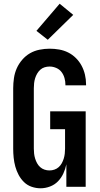

<svg xmlns="http://www.w3.org/2000/svg" viewBox="-20 -1005 540 1033"><path d="M198 8Q174 8 150.5 0Q127 -8 109.5 -25Q92 -42 80.5 -63.5Q69 -85 62.5 -108.5Q56 -132 53.5 -156.5Q51 -181 51 -205V-530Q51 -557 55 -584.5Q59 -612 70 -637Q81 -662 99.5 -683.5Q118 -705 141.5 -718.5Q165 -732 192.5 -737.5Q220 -743 247 -743Q273 -743 298.5 -738.5Q324 -734 347 -722.5Q370 -711 388.5 -692.5Q407 -674 419 -651.5Q431 -629 437 -603.5Q443 -578 443 -552V-546H332V-549Q332 -567 327 -585Q322 -603 311 -617.5Q300 -632 282.5 -639.5Q265 -647 247 -647Q233 -647 220 -643Q207 -639 197 -630Q187 -621 180 -609Q173 -597 169 -584Q165 -571 163.5 -557.5Q162 -544 162 -530V-205Q162 -192 163.5 -178.5Q165 -165 169 -152Q173 -139 179.5 -127Q186 -115 196 -106Q206 -97 219 -92.5Q232 -88 246 -88Q260 -88 273 -92.5Q286 -97 296 -106Q306 -115 312.5 -127Q319 -139 323 -152Q327 -165 328.5 -178.5Q330 -192 330 -205V-310H250V-406H441V0H337V-121Q332 -96 321 -72Q310 -48 292 -29.5Q274 -11 249 -1.5Q224 8 198 8ZM237 -791 176 -839 301 -985 374 -925Z"/></svg>

Font: Iosevka Fixed
Style: Bold
Weight: 700
Monospace: yes
Designer: Belleve Invis
Foundry: Belleve Invis
Version: Version 32.3.0